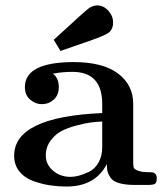

<svg xmlns="http://www.w3.org/2000/svg" viewBox="-20 -682 599 708"><path d="M32.2 -107.9Q32.2 -251 356.9 -265.1V-298.8Q356.9 -417 247.1 -417Q208 -417 174.8 -410.2Q196.8 -395 196.8 -360.8Q196.8 -331.1 178 -314.5Q159.2 -297.9 133.8 -297.9Q110.8 -297.9 91.3 -314.5Q71.8 -331.1 71.8 -360.8Q71.8 -452.6 251 -453.1Q358.9 -453.1 415 -411.1Q471.2 -369.1 471.2 -298.8V-84Q471.2 -69.8 473.1 -64Q475.1 -58.1 489 -52.5Q502.9 -46.9 532.2 -46.9Q541 -46.9 544.9 -45.9Q548.8 -44.9 553.5 -40Q558.1 -35.2 558.1 -23.9Q558.1 -7.8 551 -3.9Q543.9 0 525.9 0H478Q440.9 0 418 -7.1Q395 -14.2 386.5 -28.1Q377.9 -42 376 -51.5Q374 -61 374 -77.1Q331.1 5.9 225.1 5.9Q195.3 5.9 165 1.5Q134.8 -2.9 102.8 -14.4Q70.8 -25.9 51.5 -49.8Q32.2 -73.7 32.2 -107.9ZM148.9 -108.9Q148.9 -75.7 175.5 -52.7Q202.1 -29.8 240.2 -29.8Q253.4 -29.8 269.8 -33.9Q286.1 -38.1 307.6 -48.1Q329.1 -58.1 343 -82Q356.9 -106 356.9 -139.2V-233.9Q335 -232.9 315.4 -230.5Q295.9 -228 262.9 -219.5Q230 -210.9 207 -199Q184.1 -187 166.5 -163.3Q148.9 -139.6 148.9 -108.9ZM178.2 -535.2Q296.4 -644 308.1 -651.9Q322.3 -661.6 337.9 -662.1Q361.8 -662.1 379.4 -642.6Q397 -623 397 -599.1Q397 -571.3 376.5 -558.6Q356 -545.9 266.1 -516.1Q227.1 -502 203.1 -494.1Z"/></svg>

Font: CMU Serif
Style: Bold
Weight: 700
Version: Version 0.7.0